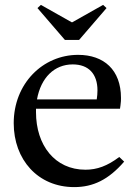

<svg xmlns="http://www.w3.org/2000/svg" viewBox="-20 -754 557 784"><path d="M245 -591H303L415 -721L401 -734L275 -663H273L147 -734L133 -721ZM283 10C360 10 423 -20 487 -94L467 -113C418 -76 376 -61 329 -61C204 -61 127 -161 127 -296C127 -301 127 -305 127 -310H470L472 -324C474 -338 474 -346 474 -354C474 -469 404 -530 299 -530C154 -530 36 -412 36 -251C36 -103 134 10 283 10ZM277 -491C342 -491 378 -452 378 -385C378 -373 377 -361 375 -348H131C147 -437 202 -491 277 -491Z"/></svg>

Font: Hedvig Letters Serif 24pt
Style: Regular
Weight: 400
Designer: Alexander Örn & Tor Weibull
Foundry: Kanon Foundry
Version: Version 1.000